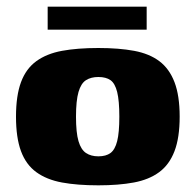

<svg xmlns="http://www.w3.org/2000/svg" viewBox="-20 -549 587 576"><path d="M275 7Q212 7 166 -1.5Q120 -10 89 -32.5Q58 -55 43 -95.5Q28 -136 28 -199Q28 -262 43 -302.5Q58 -343 89 -365.5Q120 -388 166 -396.5Q212 -405 275 -405Q337 -405 382.5 -396.5Q428 -388 458 -365.5Q488 -343 503.5 -302.5Q519 -262 519 -199Q519 -136 503.5 -95.5Q488 -55 457.5 -32.5Q427 -10 381.5 -1.5Q336 7 275 7ZM275 -80Q298 -80 311.5 -90Q325 -100 331.5 -125.5Q338 -151 338 -199Q338 -247 331.5 -273Q325 -299 311.5 -308.5Q298 -318 275 -318Q253 -318 238 -308.5Q223 -299 215.5 -273Q208 -247 208 -199Q208 -151 215.5 -125.5Q223 -100 238 -90Q253 -80 275 -80ZM123 -460V-529H420V-460Z"/></svg>

Font: Genos ExtraBold
Style: Regular
Weight: 800
Designer: Robert E. Leuschke
Foundry: Robert E. Leuschke
Version: Version 1.010